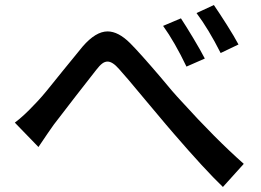

<svg xmlns="http://www.w3.org/2000/svg" viewBox="-20 -754 1040 764"><path d="M117 -338Q144 -365 183 -414Q222 -463 229 -471Q287 -543 309 -569Q361 -629 408 -629Q451 -629 498 -582Q536 -544 618 -448Q668 -387 702 -351Q837 -202 950 -102L867 -10Q795 -79 670 -224L640 -259Q610 -294 556 -359Q479 -452 454 -479Q428 -509 408 -509Q397 -509 386.5 -501Q376 -493 363 -476Q350 -460 281 -371Q222 -294 194 -258Q176 -233 133 -169L39 -266Q75 -293 117 -338ZM795 -521 722 -489Q675 -587 629 -651L700 -681Q721 -649 749.5 -601.5Q778 -554 795 -521ZM929 -577 858 -543Q810 -638 762 -702L831 -734Q853 -702 882.5 -655.5Q912 -609 929 -577Z"/></svg>

Font: Sinter Medium
Style: Regular
Weight: 500
Foundry: Adobe & rsms
Version: Version 1.000